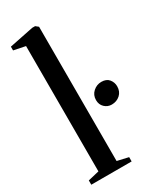

<svg xmlns="http://www.w3.org/2000/svg" viewBox="-207 -884 788 950"><g transform="rotate(-30 187.0 -409.0)"><path d="M81 -39.5V-755.5L14.5 -769V-790.5L152.5 -818.5H169L184.5 -806V-39L248 -24.5V0H17.5V-24.5ZM304 -292.5Q281 -292.5 264 -308.5Q247 -324.5 247 -350.5Q247 -379.5 267.5 -397.8Q288 -416 314.5 -416Q343.5 -416 357.8 -398.2Q372 -380.5 372 -358Q372 -328 352.2 -310.2Q332.5 -292.5 304 -292.5Z"/></g></svg>

Font: Merriweather 120pt Medium
Style: Regular
Weight: 500
Version: Version 2.100